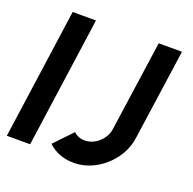

<svg xmlns="http://www.w3.org/2000/svg" viewBox="-126 -827 973 968"><g transform="rotate(20 360.5 -343.5)"><path d="M4.5 0 103 -700H228L129.5 0ZM366 13Q327 13 291.5 -0.2Q256 -13.5 230 -39L321.5 -135Q330.5 -126 345.2 -119Q360 -112 381 -112Q408 -112 432.5 -125.8Q457 -139.5 474 -162.5Q491 -185.5 495 -212.5L564.5 -700H689.5L620 -212.5Q611.5 -151 574.5 -99.8Q537.5 -48.5 482.5 -17.8Q427.5 13 366 13Z"/></g></svg>

Font: Urbanist
Style: Bold Italic
Weight: 700
Italic angle: -8°
Designer: Corey Hu
Foundry: Corey Hu
Version: Version 1.330; ttfautohint (v1.8.4.7-5d5b)